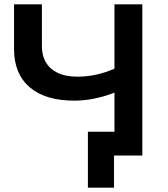

<svg xmlns="http://www.w3.org/2000/svg" viewBox="-20 -720 777 889"><path d="M639 -700V0H508V149H387V-110H510V-291Q414 -254 324 -254Q190 -254 117.5 -316Q45 -378 45 -493V-700H174V-507Q174 -439 217 -402Q260 -365 339 -365Q425 -365 510 -402V-700Z"/></svg>

Font: APTA Sans SemiBold
Style: Bold
Weight: 600
Version: Version 7.200